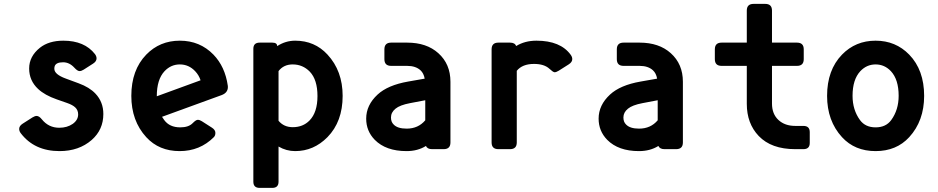

<svg xmlns="http://www.w3.org/2000/svg" viewBox="-20 -752 4728 968"><path d="M280.3 9.8Q153.3 9.8 84.5 -80.6Q76.7 -90.8 76.7 -102.1Q76.7 -117.2 94.2 -128.4L144 -160.2Q155.8 -167.5 165 -167.5Q177.7 -167 190.9 -150.4Q225.1 -107.9 278.8 -107.9Q318.4 -107.9 346.7 -127.4Q374 -147 374 -175.3Q374 -196.8 358.9 -210.9Q345.7 -223.1 319.3 -232.4L266.1 -251Q205.6 -272 171.9 -303.7Q127 -345.7 127 -406.7Q127 -467.8 181.2 -511.2Q226.1 -546.9 299.3 -546.9Q406.2 -546.9 459 -479Q466.8 -468.3 466.8 -457.5Q466.8 -442.4 449.2 -431.2L401.9 -400.9Q390.6 -393.6 380.9 -393.6Q370.6 -393.6 355 -410.6Q330.1 -438 298.3 -438Q264.2 -438 256.3 -419.9Q253.9 -414.1 253.9 -405.3Q253.9 -377 311.5 -356L376.5 -332Q431.2 -312 461.4 -279.8Q501 -237.8 501 -177.2Q501 -98.1 442.4 -46.4Q377.9 9.8 280.3 9.8Z M885.7 9.8Q781.7 9.8 717.3 -60.5Q642.1 -142.6 642.1 -268.6Q642.1 -398.9 717.3 -476.6Q785.6 -546.9 886.7 -546.9Q987.8 -546.9 1056.2 -476.6Q1114.7 -416 1128.4 -320.3Q1128.9 -316.9 1128.9 -313.5Q1128.9 -284.2 1097.2 -272.5L796.9 -163.1Q800.3 -157.2 808.1 -146.5Q835 -109.9 888.7 -109.9Q930.7 -109.9 951.2 -130.9Q967.8 -147.9 977.1 -147.9Q986.8 -147.9 998 -140.6L1048.3 -108.4Q1065.9 -97.2 1065.9 -82Q1065.9 -68.4 1058.1 -60.5Q987.8 9.8 885.7 9.8ZM770.5 -266.6Q770.5 -266.6 991.2 -347.2Q982.9 -373 963.9 -393.1Q931.6 -427.2 886.7 -427.2Q841.8 -427.2 809.6 -393.1Q770.5 -351.6 770.5 -266.6Z M1468.3 9.8Q1423.3 9.8 1384.3 -13.2V164.1Q1384.3 195.3 1352.5 195.3H1289.1Q1257.3 195.3 1257.3 164.1V-505.9Q1257.3 -537.1 1289.1 -537.1H1352.5Q1377.4 -537.1 1377.4 -519.5Q1419.4 -546.9 1468.3 -546.9Q1566.4 -546.9 1630.9 -477.1Q1707.5 -394.5 1707.5 -268.6Q1707.5 -138.7 1630.9 -60.5Q1561.5 9.8 1468.3 9.8ZM1384.3 -143.1Q1411.1 -110.8 1456.1 -110.8Q1507.3 -110.8 1540.5 -144.5Q1580.6 -185.5 1580.6 -267.8Q1580.6 -350.1 1542 -390.6Q1506.3 -427.2 1455.6 -427.2Q1410.2 -427.2 1384.3 -393.6Z M2158.2 0Q2134.8 0 2127.4 -16.1Q2085.9 9.8 2029.8 9.8Q1925.8 9.8 1869.6 -46.9Q1826.2 -91.3 1826.2 -153.8Q1826.2 -222.2 1883.8 -275.4Q1935.1 -322.8 2037.6 -340.8L2121.1 -355.5Q2116.2 -382.8 2100.1 -397.5Q2075.7 -419.9 2032.7 -419.9H1952.1Q1918 -419.9 1918 -453.6V-503.4Q1918 -537.1 1952.1 -537.1H2032.7Q2130.9 -537.1 2189.9 -483.9Q2251 -429.2 2251 -339.8V-33.7Q2251 0 2216.8 0ZM2124 -145.5V-246.6L2046.9 -231.9Q1996.1 -222.2 1974.1 -204.1Q1951.2 -185.5 1951.2 -159.7Q1951.2 -137.2 1964.4 -124.5Q1983.9 -103.5 2030.3 -103.5Q2088.4 -103.5 2124 -145.5Z M2492.7 0Q2458.5 0 2458.5 -33.7V-503.4Q2458.5 -537.1 2492.7 -537.1H2551.3Q2575.7 -537.1 2582.5 -520Q2626 -546.9 2684.6 -546.9Q2805.7 -546.9 2857.4 -475.6Q2865.2 -464.8 2865.2 -454.1Q2865.2 -439 2847.7 -427.7L2796.9 -395.5Q2784.2 -387.7 2775.9 -387.7Q2767.6 -388.7 2750 -405.3Q2723.6 -429.7 2672.4 -429.7Q2613.3 -429.7 2585.4 -395V-33.7Q2585.4 0 2551.3 0Z M3330.1 0Q3306.6 0 3299.3 -16.1Q3257.8 9.8 3201.7 9.8Q3097.7 9.8 3041.5 -46.9Q2998 -91.3 2998 -153.8Q2998 -222.2 3055.7 -275.4Q3106.9 -322.8 3209.5 -340.8L3293 -355.5Q3288.1 -382.8 3272 -397.5Q3247.6 -419.9 3204.6 -419.9H3124Q3089.8 -419.9 3089.8 -453.6V-503.4Q3089.8 -537.1 3124 -537.1H3204.6Q3302.7 -537.1 3361.8 -483.9Q3422.9 -429.2 3422.9 -339.8V-33.7Q3422.9 0 3388.7 0ZM3295.9 -145.5V-246.6L3218.8 -231.9Q3168 -222.2 3146 -204.1Q3123 -185.5 3123 -159.7Q3123 -137.2 3136.2 -124.5Q3155.8 -103.5 3202.1 -103.5Q3260.3 -103.5 3295.9 -145.5Z M3989.3 0Q3868.7 0 3805.2 -66.4Q3745.1 -129.4 3745.1 -228.5V-419.9H3618.2Q3584 -419.9 3584 -453.6V-503.4Q3584 -537.1 3618.2 -537.1H3745.1V-698.7Q3745.1 -732.4 3779.3 -732.4H3837.9Q3872.1 -732.4 3872.1 -698.7V-537.1H3998Q4032.2 -537.1 4032.2 -503.4V-453.6Q4032.2 -419.9 3998 -419.9H3872.1V-230Q3872.1 -177.2 3904.8 -147Q3937 -117.2 3989.3 -117.2H4030.3Q4062.5 -117.2 4062.5 -85.9V-31.2Q4062.5 0 4030.3 0Z M4473.1 -146.5Q4510.7 -197.8 4510.7 -269Q4510.7 -351.1 4471.7 -393.1Q4439.5 -427.2 4394.5 -427.2Q4349.6 -427.2 4317.4 -393.1Q4278.3 -351.1 4278.3 -269Q4278.3 -197.8 4315.9 -146.5Q4342.8 -109.9 4394.5 -109.9Q4446.3 -109.9 4473.1 -146.5ZM4225.1 -60.5Q4149.9 -142.6 4149.9 -268.6Q4149.9 -398.9 4225.1 -476.6Q4293.5 -546.9 4394.5 -546.9Q4495.6 -546.9 4564 -476.6Q4639.2 -398.9 4639.2 -268.6Q4639.2 -142.6 4564 -60.5Q4499.5 9.8 4394.5 9.8Q4289.6 9.8 4225.1 -60.5Z"/></svg>

Font: Simply Mono
Style: Bold
Weight: 700
Designer: Wojciech Kalinowski "wmk69" (wmk69@o2.pl)
Foundry: Wojciech Kalinowski "wmk69" (wmk69@o2.pl)
Version: Version 1.0.0